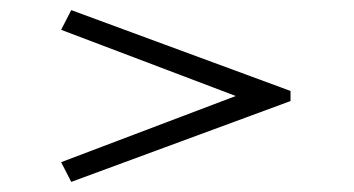

<svg xmlns="http://www.w3.org/2000/svg" viewBox="-20 -500 700 380"><path d="M121 -480 555 -320V-300L121 -140L101 -179L481 -323V-297L101 -441Z"/></svg>

Font: Kalnia Expanded Medium
Style: Regular
Weight: 500
Width: 7
Designer: Frida Medrano
Foundry: Frida Medrano
Version: Version 1.105